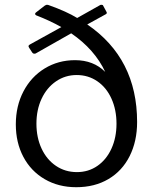

<svg xmlns="http://www.w3.org/2000/svg" viewBox="-20 -771 639 801"><path d="M298 10Q224 10 166.5 -23.5Q109 -57 77.5 -116.5Q46 -176 46 -252Q46 -329 78 -390Q110 -451 166.5 -485.5Q223 -520 293 -520Q370 -520 419 -471Q375 -565 277 -632L129 -548Q127 -547 123 -547Q117 -547 113 -554L102 -571Q99 -576 99 -578Q99 -582 104 -585L236 -658Q188 -685 131 -707Q127 -709 126.5 -712.5Q126 -716 130 -719L166 -747Q168 -748 170.5 -749.5Q173 -751 176 -751Q181 -751 185 -749Q258 -723 302 -696L398 -750Q399 -751 403 -751Q409 -751 410 -748L424 -722Q428 -716 422 -712L344 -669Q552 -527 552 -262Q552 -182 521 -120Q490 -58 432.5 -24Q375 10 298 10ZM466 -255Q466 -313 445 -359.5Q424 -406 386 -432Q348 -458 300 -458Q252 -458 213.5 -431.5Q175 -405 153.5 -359Q132 -313 132 -255Q132 -197 153.5 -151Q175 -105 213.5 -79Q252 -53 301 -53Q349 -53 386.5 -79Q424 -105 445 -151Q466 -197 466 -255Z"/></svg>

Font: n
Style: Regular
Weight: 400
Designer: Pablo Impallari, Rodrigo Fuenzalida
Foundry: Impallari Type
Version: Version 1.002; ttfautohint (v1.5)